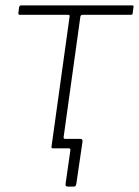

<svg xmlns="http://www.w3.org/2000/svg" viewBox="-20 -550 515 712"><path d="M232 142Q222 142 223 133L241 7Q242 0 235 0H191L196 -35H215L216 -42Q215 -35 222 -35H278Q287 -35 286 -25L263 132Q262 137 260 139.5Q258 142 253 142ZM465 -495H286Q279 -495 278 -488L211 -6Q210 0 204 0H176Q170 0 171 -6L238 -488Q239 -492 237.5 -493.5Q236 -495 232 -495H53Q48 -495 48 -501L51 -524Q53 -530 58 -530H470Q477 -530 475 -524L472 -501Q472 -495 465 -495Z"/></svg>

Font: Libre Franklin Thin
Style: Italic
Weight: 100
Italic angle: -8°
Designer: Pablo Impallari, Rodrigo Fuenzalida, Nhung Nguyen
Foundry: Impallari Type
Version: Version 3.000